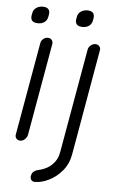

<svg xmlns="http://www.w3.org/2000/svg" viewBox="-59 -713 593 951"><g transform="rotate(5 238.0 -237.5)"><path d="M96.7 -30.3Q93.8 -18.6 83.5 -9.3Q73.2 0 61.5 0Q48.8 0 41.5 -8.8Q34.2 -17.6 37.1 -30.3L118.2 -490.2Q120.1 -502 129.9 -510.7Q139.6 -519.5 153.3 -519.5Q166 -519.5 172.9 -510.7Q179.7 -502 177.7 -490.2ZM98.6 -586.9Q77.1 -586.9 68.8 -596.7Q60.5 -606.4 63.5 -624L65.4 -633.8Q68.4 -651.4 82 -661.1Q95.7 -670.9 115.2 -670.9Q133.8 -670.9 142.6 -661.6Q151.4 -652.3 148.4 -633.8L146.5 -624Q143.6 -606.4 130.9 -596.7Q118.2 -586.9 98.6 -586.9ZM323.2 45.9Q314.5 93.8 286.1 127.4Q257.8 161.1 221.2 179.2Q184.6 197.3 151.4 197.3Q138.7 197.3 132.8 189Q127 180.7 128.9 169.9L129.9 166Q131.8 154.3 141.1 147Q150.4 139.6 160.2 137.7Q184.6 132.8 206.1 121.1Q227.5 109.4 243.2 88.4Q258.8 67.4 263.7 37.1L354.5 -478.5Q356.4 -490.2 367.2 -499.5Q377.9 -508.8 390.6 -508.8Q403.3 -508.8 410.6 -500Q418 -491.2 415 -478.5ZM320.3 -587.9Q298.8 -587.9 290.5 -597.7Q282.2 -607.4 285.2 -625L287.1 -634.8Q290 -652.3 303.7 -662.1Q317.4 -671.9 336.9 -671.9Q355.5 -671.9 364.3 -662.6Q373 -653.3 370.1 -634.8L368.2 -625Q365.2 -607.4 352.5 -597.7Q339.8 -587.9 320.3 -587.9Z"/></g></svg>

Font: Quicksand
Style: Italic
Weight: 400
Designer: Andrew Paglinawan
Foundry: Andrew Paglinawan
Version: Version 3.006